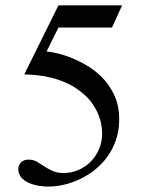

<svg xmlns="http://www.w3.org/2000/svg" viewBox="-20 -682 540 714"><path d="M396.5 -579.6H197.3L153.3 -490.7Q168.9 -489.3 195.1 -483.2Q221.2 -477.1 251.2 -464.6Q281.2 -452.1 311.8 -432.9Q342.3 -413.6 367.2 -386Q392.1 -358.4 407.7 -322Q423.3 -285.6 423.3 -238.8Q423.3 -197.3 411.6 -162.6Q399.9 -127.9 379.9 -100.1Q359.9 -72.3 333.7 -51.3Q307.6 -30.3 278.3 -16.4Q249 -2.4 219 4.6Q189 11.7 161.6 11.7Q133.3 11.7 111.8 6.3Q90.3 1 76.2 -7.8Q62 -16.6 54.9 -28.3Q47.9 -40 47.9 -53.2Q47.9 -57.1 49.3 -63Q50.8 -68.8 54.9 -74.5Q59.1 -80.1 66.7 -84.2Q74.2 -88.4 86.4 -88.4Q104 -88.4 117.2 -80.6Q130.4 -72.8 144.3 -63.5Q158.2 -54.2 175.3 -46.4Q192.4 -38.6 216.8 -38.6Q245.1 -38.6 271 -49.6Q296.9 -60.5 316.7 -80.3Q336.4 -100.1 348.1 -127.2Q359.9 -154.3 359.9 -186.5Q359.9 -201.7 356.4 -220.2Q353 -238.8 344.7 -258.5Q336.4 -278.3 322.3 -298.3Q308.1 -318.4 286.6 -335.9Q259.8 -358.4 231.2 -371.6Q202.6 -384.8 174.6 -392.1Q146.5 -399.4 119.9 -402.1Q93.3 -404.8 70.3 -405.3L197.3 -662.1H434.1Z"/></svg>

Font: Doulos SIL APac
Style: Regular
Weight: 400
Designer: Walt Agee, Victor Gaultney, Peter Martin, Debbi Hosken, Becca Hirsbrunner
Foundry: SIL International
Version: Version 5.000